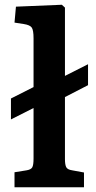

<svg xmlns="http://www.w3.org/2000/svg" viewBox="-20 -787 402 807"><path d="M41 0V-63L91 -71Q110 -74 115.5 -83.5Q121 -93 121 -121V-333L26 -285V-373L121 -421V-626Q121 -660 113.5 -671Q106 -682 80 -686L41 -692L47 -759L240 -767L253 -755V-468L350 -517V-429L253 -379V-118Q253 -96 258 -85Q263 -74 284 -71L333 -62V0Z"/></svg>

Font: Literata SemiBold
Style: Regular
Weight: 600
Designer: Latin by Veronika Burian and Jose Scaglione. Greek by Irene Vlachou. Cyrillic by Vera Evstafieva.
Foundry: TypeTogether
Version: Version 3.103; ttfautohint (v1.8.4.7-5d5b);gftools[0.9.29]